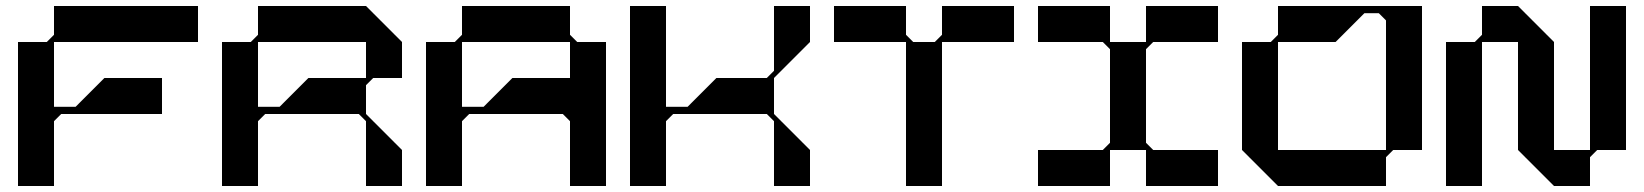

<svg xmlns="http://www.w3.org/2000/svg" viewBox="-20 -620 5480 640"><path d="M640 -480V-600H160V-504L136 -480H40V0H160V-216L184 -240H208H252H328H520V-360H328L232 -264H160V-480Z M1224 -360H1320V-480L1200 -600H840V-504L816 -480H720V0H840V-216L864 -240H1176L1200 -216V0H1320V-120L1200 -240V-336ZM1008 -360 912 -264H840V-480H1200V-360Z M1904 -480 1880 -504V-600H1520V-504L1496 -480H1400V0H1520V-216L1544 -240H1856L1880 -216V0H2000V-480ZM1880 -360H1688L1592 -264H1520V-480H1880Z M2560 -360 2680 -480V-600H2560V-384L2536 -360H2368L2272 -264H2200V-600H2080V0H2200V-216L2224 -240H2536L2560 -216V0H2680V-120L2560 -240Z M3120 -600V-504L3096 -480H3024L3000 -504V-600H2760V-480H3000V0H3120V-480H3360V-600Z M3824 -480H4040V-600H3800V-480H3680V-600H3440V-480H3656L3680 -456V-144L3656 -120H3440V0H3680V-120H3800V0H4040V-120H3824L3800 -144V-456Z M4600 -600H4552H4508H4432H4339H4312H4240V-504L4216 -480H4120V-120L4240 0H4600V-96L4624 -120H4720V-600ZM4240 -120V-480H4312H4339H4432L4528 -576H4576L4600 -552V-120Z M5400 -600H5280V-120H5160V-480L5040 -600H4920V-504L4896 -480H4800V0H4920V-480H5040V-120L5160 0H5280V-96L5304 -120H5400Z"/></svg>

Font: KUBO
Style: Regular
Weight: 400
Version: Version 001.000